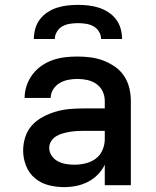

<svg xmlns="http://www.w3.org/2000/svg" viewBox="-20 -760 640 788"><path d="M243 8Q211 8 179.5 0Q148 -8 123.5 -28.5Q99 -49 87 -79.5Q75 -110 75 -142Q75 -171 84 -198.5Q93 -226 112 -246.5Q131 -267 156.5 -280.5Q182 -294 209.5 -302Q237 -310 265 -312.5Q293 -315 322 -315H410V-346Q410 -367 401 -385.5Q392 -404 375.5 -415.5Q359 -427 339 -431.5Q319 -436 298 -436Q279 -436 260.5 -432.5Q242 -429 225.5 -419.5Q209 -410 198.5 -393.5Q188 -377 188 -358H81Q81 -384 89.5 -409Q98 -434 113.5 -454.5Q129 -475 150.5 -490Q172 -505 196.5 -513.5Q221 -522 246.5 -525Q272 -528 298 -528Q325 -528 352 -524.5Q379 -521 404 -511.5Q429 -502 451.5 -486.5Q474 -471 489 -448.5Q504 -426 510.5 -399.5Q517 -373 517 -346V0H410V-84Q399 -61 381 -43Q363 -25 340.5 -13.5Q318 -2 293 3Q268 8 243 8ZM285 -84Q308 -84 331 -89.5Q354 -95 372.5 -108.5Q391 -122 400.5 -144Q410 -166 410 -189V-223H322Q307 -223 292.5 -222Q278 -221 264 -218.5Q250 -216 236 -212Q222 -208 210 -200.5Q198 -193 190 -180.5Q182 -168 182 -153Q182 -136 192 -121Q202 -106 217.5 -98Q233 -90 250 -87Q267 -84 285 -84ZM119 -600Q119 -622 125 -643Q131 -664 144 -681Q157 -698 175.5 -710Q194 -722 214.5 -728.5Q235 -735 256.5 -737.5Q278 -740 300 -740Q322 -740 343.5 -737.5Q365 -735 385.5 -728.5Q406 -722 424.5 -710Q443 -698 456 -681Q469 -664 475 -643Q481 -622 481 -600H395Q395 -616 386 -630.5Q377 -645 363 -652.5Q349 -660 332.5 -662.5Q316 -665 300 -665Q284 -665 267.5 -662.5Q251 -660 237 -652.5Q223 -645 214 -630.5Q205 -616 205 -600Z"/></svg>

Font: Iosevka SS04 Semibold Extended
Style: Regular
Weight: 600
Width: 7
Monospace: yes
Designer: Belleve Invis
Foundry: Belleve Invis
Version: Version 19.0.0; ttfautohint (v1.8.4)